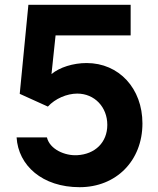

<svg xmlns="http://www.w3.org/2000/svg" viewBox="-20 -768 656 798"><path d="M311 10C463 10 572 -100 572 -255C572 -400 475 -506 340 -506C284 -506 227 -488 194 -460L211 -621H523V-748H98L62 -378L179 -325C209 -358 258 -379 301 -379C373 -379 426 -323 426 -249C426 -176 375 -127 301 -123C250 -120 187 -147 175 -197H49C56 -80 156 10 311 10Z"/></svg>

Font: Oakes Bold
Style: Regular
Weight: 700
Designer: Samuel Oakes
Foundry: Samuel Oakes
Version: Version 1.003;PS 001.003;hotconv 1.0.88;makeotf.lib2.5.64775